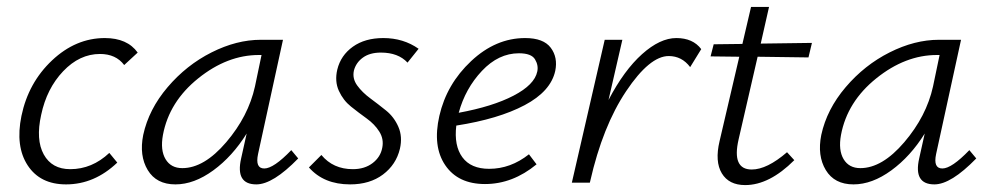

<svg xmlns="http://www.w3.org/2000/svg" viewBox="-20 -528 2867 555"><path d="M339 -340Q315 -372 269 -372Q210 -372 162.5 -322Q115 -272 99 -196Q83 -124 106.5 -81.5Q130 -39 183 -39Q246 -39 296 -86L319 -58Q253 5 171 5Q96 5 60 -50Q24 -105 42 -193Q62 -289 130.5 -353.5Q199 -418 283 -418Q348 -418 378 -376Z M822 -94 842 -70Q769 5 721 5Q660 5 677 -70L693 -142Q652 -76 596.5 -35.5Q541 5 487 5Q432 5 407 -36.5Q382 -78 394 -138Q410 -212 464.5 -276Q519 -340 591.5 -376.5Q664 -413 734 -413H798L726 -83Q717 -41 744 -41Q771 -41 822 -94ZM507 -42Q570 -42 634 -117Q698 -192 717 -278L736 -369H728Q637 -369 553 -301.5Q469 -234 451 -138Q443 -94 458.5 -68Q474 -42 507 -42Z M992 5Q916 5 873 -44L909 -80Q943 -39 1000 -39Q1034 -39 1057 -56.5Q1080 -74 1085 -101Q1090 -126 1076.5 -147.5Q1063 -169 1040 -185.5Q1017 -202 994.5 -220Q972 -238 959.5 -265.5Q947 -293 955 -327Q965 -368 1000 -393Q1035 -418 1088 -418Q1146 -418 1190 -387L1158 -347Q1131 -376 1081 -376Q1049 -376 1029 -361.5Q1009 -347 1003 -324Q998 -301 1012.5 -281Q1027 -261 1050 -244Q1073 -227 1096 -208.5Q1119 -190 1131.5 -161.5Q1144 -133 1136 -98Q1125 -52 1087 -23.5Q1049 5 992 5Z M1498 -418Q1551 -418 1572 -390Q1593 -362 1585 -323Q1572 -264 1496.5 -224Q1421 -184 1299 -165Q1292 -107 1316.5 -73.5Q1341 -40 1394 -40Q1456 -40 1509 -82L1531 -53Q1462 4 1382 4Q1304 4 1267 -50.5Q1230 -105 1250 -193Q1271 -285 1342 -351.5Q1413 -418 1498 -418ZM1533 -321Q1537 -339 1526.5 -356.5Q1516 -374 1480 -374Q1421 -374 1373 -323Q1325 -272 1306 -202Q1404 -220 1464.5 -251.5Q1525 -283 1533 -321Z M1935 -418Q1983 -418 2007 -386L1975 -334Q1951 -366 1913 -366Q1858 -366 1790 -264.5Q1722 -163 1686 -4L1685 0H1633L1728 -413H1779L1739 -239Q1784 -325 1836 -371.5Q1888 -418 1935 -418Z M2170 -364 2115 -125Q2095 -38 2153 -38Q2197 -38 2255 -88L2276 -65Q2204 7 2134 7Q2087 7 2066.5 -27Q2046 -61 2060 -120L2117 -364L2034 -365L2043 -400L2126 -401L2151 -508H2203L2179 -402L2327 -404L2317 -362Z M2782 -94 2802 -70Q2729 5 2681 5Q2620 5 2637 -70L2653 -142Q2612 -76 2556.5 -35.5Q2501 5 2447 5Q2392 5 2367 -36.5Q2342 -78 2354 -138Q2370 -212 2424.5 -276Q2479 -340 2551.5 -376.5Q2624 -413 2694 -413H2758L2686 -83Q2677 -41 2704 -41Q2731 -41 2782 -94ZM2467 -42Q2530 -42 2594 -117Q2658 -192 2677 -278L2696 -369H2688Q2597 -369 2513 -301.5Q2429 -234 2411 -138Q2403 -94 2418.5 -68Q2434 -42 2467 -42Z"/></svg>

Font: EauTestInfant Semilight
Style: Italic
Weight: 300
Italic angle: -12°
Designer: Christian Thalmann (Catharsis Fonts)
Version: Version 0.001;PS 000.001;hotconv 1.0.88;makeotf.lib2.5.64775